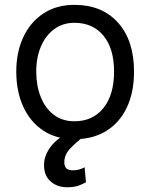

<svg xmlns="http://www.w3.org/2000/svg" viewBox="-20 -573 631 806"><path d="M292.6 11.4Q216.6 11.4 161.9 -24.7Q107.2 -60.7 77.8 -124.8Q48.3 -188.9 48.3 -272.7Q48.3 -353.7 77.8 -416.9Q107.2 -480.1 161.9 -516.3Q216.6 -552.6 292.6 -552.6Q408.7 -552.6 475.7 -477.6Q542.6 -402.7 542.6 -272.7Q542.6 -185.4 512.4 -121.6Q482.2 -57.9 426.1 -23.3Q370 11.4 292.6 11.4ZM292.6 -63.9Q369.3 -63.9 414.1 -119.3Q458.8 -174.7 458.8 -272.7Q458.8 -369.7 414.1 -423.5Q369.3 -477.3 292.6 -477.3Q243.6 -477.3 207.6 -450.6Q171.5 -424 151.8 -377.8Q132.1 -331.7 132.1 -272.7Q132.1 -214.5 150.6 -167.1Q169 -119.7 204.9 -91.8Q240.8 -63.9 292.6 -63.9ZM294 -29.8 332.4 0Q300.4 23.4 275.2 49.7Q250 76 250 108Q250 123.9 257.8 133Q265.6 142 286.9 142Q302.9 142 315.3 137.8Q327.8 133.5 335.2 129.3L340.9 191.8Q329.2 199.2 310.2 206.1Q291.2 213.1 261.4 213.1Q220.9 213.1 192.8 189.1Q164.8 165.1 164.8 119.3Q164.8 79.9 194.2 41Q223.7 2.1 294 -29.8Z"/></svg>

Font: Inter UI
Style: Regular
Weight: 400
Designer: Rasmus Andersson
Foundry: rsms
Version: Version 2.2